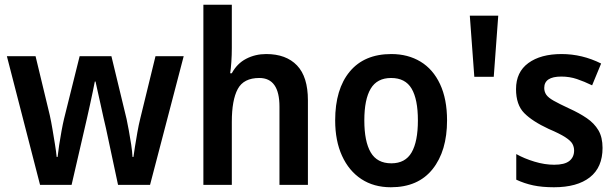

<svg xmlns="http://www.w3.org/2000/svg" viewBox="-20 -780 2598 810"><path d="M427 -239Q423 -255 417 -282Q411 -309 404.5 -339Q398 -369 392 -395Q386 -421 383 -436H380Q377 -420 371.5 -393.5Q366 -367 359.5 -337.5Q353 -308 347 -281.5Q341 -255 337 -238L282 0H149L9 -543H130L190 -294Q196 -267 201.5 -234Q207 -201 212 -170.5Q217 -140 219 -118H223Q225 -138 229.5 -167.5Q234 -197 239.5 -227Q245 -257 250 -278L316 -543H450L514 -278Q518 -259 523.5 -229.5Q529 -200 533.5 -170Q538 -140 539 -118H543Q545 -134 549.5 -162Q554 -190 559.5 -221.5Q565 -253 572 -281L636 -543H755L613 0H478Z M958 -577Q958 -548 956 -518.5Q954 -489 951 -471H958Q980 -512 1018.5 -532Q1057 -552 1103 -552Q1187 -552 1233 -504Q1279 -456 1279 -357V0H1159V-330Q1159 -451 1074 -451Q1008 -451 983 -404.5Q958 -358 958 -266V0H838V-760H958Z M1866 -272Q1866 -143 1805 -66.5Q1744 10 1629 10Q1557 10 1504.5 -24.5Q1452 -59 1423 -122.5Q1394 -186 1394 -272Q1394 -404 1455.5 -478Q1517 -552 1631 -552Q1701 -552 1754 -520Q1807 -488 1836.5 -425Q1866 -362 1866 -272ZM1517 -272Q1517 -183 1544 -137Q1571 -91 1631 -91Q1690 -91 1716.5 -137Q1743 -183 1743 -272Q1743 -361 1716.5 -406Q1690 -451 1630 -451Q1571 -451 1544 -406Q1517 -361 1517 -272Z M2082 -714 2063 -456H1981L1962 -714Z M2522 -156Q2522 -74 2468.5 -32Q2415 10 2317 10Q2267 10 2229.5 2Q2192 -6 2158 -22V-130Q2192 -111 2235 -98Q2278 -85 2318 -85Q2362 -85 2382 -101Q2402 -117 2402 -145Q2402 -160 2395 -173Q2388 -186 2365 -201Q2342 -216 2295 -236Q2226 -268 2191.5 -303Q2157 -338 2157 -404Q2157 -476 2209 -514Q2261 -552 2349 -552Q2436 -552 2516 -512L2478 -420Q2445 -436 2414 -446.5Q2383 -457 2348 -457Q2276 -457 2276 -409Q2276 -393 2284.5 -380.5Q2293 -368 2316 -355Q2339 -342 2382 -322Q2424 -303 2455.5 -281.5Q2487 -260 2504.5 -230.5Q2522 -201 2522 -156Z"/></svg>

Font: Noto Sans Gujarati SemiCondensed SemiBold
Style: Regular
Weight: 600
Width: 4
Designer: Jelle Bosma - Monotype Design Team, Universal Thirst
Foundry: Monotype Imaging Inc.
Version: Version 2.106; ttfautohint (v1.8.4.7-5d5b)